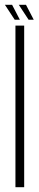

<svg xmlns="http://www.w3.org/2000/svg" viewBox="-34 -782 161 802"><path d="M30.5 0H67V-675H30.5ZM85.5 -699.5H107L74.5 -762H44.5ZM27.5 -699.5H49L16.5 -762H-13.5Z"/></svg>

Font: Anybody ExtraCondensed ExtraLight
Style: Regular
Weight: 250
Width: 2
Version: Version 1.113;gftools[0.9.25]